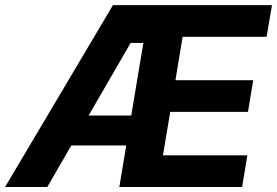

<svg xmlns="http://www.w3.org/2000/svg" viewBox="-58 -748 1108 768"><path d="M-37.7 0 393.9 -727.5H1029.9L1008.4 -600.8H672.5L643.8 -427.3H954.9L934 -300.6H622.9L593.8 -126.8H931.4L910.5 0H419.3L515.4 -576.2H464.5L131.1 0ZM156.8 -166.2 177.1 -285.9H554.9L534.6 -166.2Z"/></svg>

Font: Inter Tight
Style: Italic
Weight: 400
Italic angle: -9.39999°
Designer: Rasmus Andersson
Foundry: rsms
Version: Version 3.002